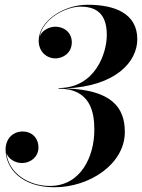

<svg xmlns="http://www.w3.org/2000/svg" viewBox="-20 -779 598 809"><path d="M506 -223C506 -328 448.5 -400 257 -406.5C466.5 -415.5 558.5 -518 558.5 -613.5C558.5 -724 461 -759 349.5 -759C244 -759 143 -687.5 143 -607.5C143 -560.5 177 -533 213.5 -533C245 -533 282.5 -555 282.5 -601C282.5 -642.5 249.5 -666.5 213.5 -666.5C187.5 -666.5 157.5 -651.5 147.5 -626C161 -699 255 -751 320 -751C403.5 -751 430 -702 430 -631C430 -556 382 -408 226.5 -408V-405.5C362 -405.5 377.5 -305.5 377.5 -231.5C377.5 -122.5 322.5 4.5 190 4.5C98.5 4.5 16 -51 7 -134C15.5 -109.5 43.5 -92 73 -92C109 -92 142 -118.5 142 -157C142 -199 113 -225 76 -225C35 -225 3.5 -195.5 3.5 -148.5C3.5 -72 68 10 210 10C357 10 506 -87.5 506 -223Z"/></svg>

Font: Bodoni* 72pt Medium
Style: Italic
Weight: 500
Italic angle: -13°
Version: Version 2.3